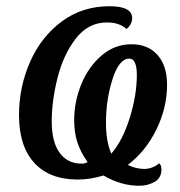

<svg xmlns="http://www.w3.org/2000/svg" viewBox="-20 -566 577 616"><path d="M312 -3Q270 10 229 10Q139 10 90 -43.5Q41 -97 41 -197Q41 -287 76.5 -367.5Q112 -448 178 -497Q244 -546 331 -546Q404 -546 404 -508Q404 -488 386 -473Q363 -494 323 -494Q263 -494 223 -442Q183 -390 164.5 -316Q146 -242 146 -177Q146 -110 171.5 -75.5Q197 -41 242 -41Q253 -41 261 -46Q239 -77 228.5 -108.5Q218 -140 218 -181Q218 -240 241 -296Q264 -352 306 -388Q348 -424 402 -424Q455 -424 485.5 -389.5Q516 -355 516 -294Q516 -220 481.5 -150Q447 -80 390 -37Q416 -24 443 -24Q456 -24 469 -29Q482 -34 490 -42Q498 -37 498 -23Q498 5 476 17.5Q454 30 427 30Q368 30 312 -3ZM419 -326Q419 -351 413 -364.5Q407 -378 395 -378Q362 -378 341 -312Q320 -246 320 -172Q320 -112 337 -73Q373 -114 396 -187Q419 -260 419 -326Z"/></svg>

Font: Noto Serif CondSemiBold
Style: Italic
Weight: 600
Width: 3
Italic angle: -12°
Designer: Monotype Design Team
Foundry: Monotype Imaging Inc.
Version: Version 1.001